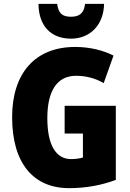

<svg xmlns="http://www.w3.org/2000/svg" viewBox="-20 -968 677 998"><path d="M521 -948H422C417 -897 390 -881 349 -881C304 -881 284 -898 277 -948H180C181 -831 247 -767 349 -767C448 -767 519 -838 521 -948ZM316 -418V-274H411V-149C394 -144 370 -141 350 -141C270 -141 226 -215 226 -354C226 -490 273 -574 375 -574C428 -574 476 -561 519 -536L570 -679C520 -705 449 -724 371 -724C162 -724 43 -587 43 -359C43 -119 154 10 339 10C426 10 508 -5 582 -33V-418Z"/></svg>

Font: Noto Sans Arabic UI Cn Bk
Style: Regular
Weight: 900
Width: 3
Designer: Monotype Design Team, Nadine Chahine and Nizar Qandah
Foundry: Monotype Imaging Inc.
Version: Version 2.010